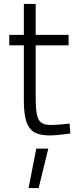

<svg xmlns="http://www.w3.org/2000/svg" viewBox="-20 -677 387 974"><path d="M328 -500H161V-657H101V-500H27V-447H101V-170C101 -26 137 10 236 10C271 10 337 0 337 0L333 -50C333 -50 269 -43 241 -43C169 -43 161 -75 161 -200V-447H328ZM225 77 176 277H125L164 77Z"/></svg>

Font: RazerF5 Light
Style: Regular
Weight: 300
Foundry: Razer Inc.
Version: Version 2